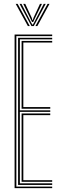

<svg xmlns="http://www.w3.org/2000/svg" viewBox="-20 -980 315 1000"><path d="M56 0V-800H251.8V-791.8H65.2V-8.2H251.8V0ZM74.2 -16.8V-783.2H251.8V-775H83.5V-405.5H241.8V-397.2H83.5V-25H251.8V-16.8ZM92.5 -413.8V-766.8H251.8V-758.5H101.5V-422.2H241.8V-413.8ZM92.5 -33.2V-389H241.8V-380.5H101.5V-41.5H251.8V-33.2ZM61.8 -959.8H72L135.2 -844.2H125.2ZM81.8 -959.8H92L140 -866.5L148.2 -852H151.5L159.5 -866.5L207.8 -959.8H218L155.8 -844.2H144ZM101.2 -959.8H111.5L145 -887.8L148.8 -875.5H151L154.8 -887.8L188.2 -959.8H198.5L160 -880.8L153 -865.5H146.8L139.5 -880.8ZM227.8 -959.8H237.8L174.5 -844.2H164.5Z"/></svg>

Font: Big Shoulders Inline Display Light
Style: Regular
Weight: 300
Designer: Patric King
Foundry: XO Type Co
Version: Version 1.000